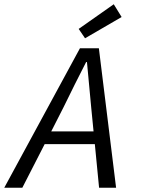

<svg xmlns="http://www.w3.org/2000/svg" viewBox="-43 -883 663 903"><path d="M256 -379 198 -265H397L386 -377Q381 -430 376 -484Q371 -538 366 -591H362Q334 -537 308.5 -485.5Q283 -434 256 -379ZM-23 0 333 -656H422L503 0H423L403 -205H167L62 0ZM357 -703 327 -747 492 -863 529 -803Z"/></svg>

Font: Source Code Pro
Style: Italic
Weight: 400
Italic angle: -11°
Monospace: yes
Designer: Paul D. Hunt, Teo Tuominen
Foundry: Adobe Systems Incorporated
Version: Version 1.050;PS 1.000;hotconv 16.6.51;makeotf.lib2.5.65220